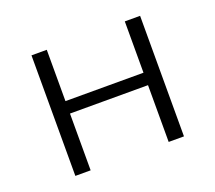

<svg xmlns="http://www.w3.org/2000/svg" viewBox="-87 -580 781 696"><g transform="rotate(-20 303.5 -232.5)"><path d="M513 -465V0H454V-219H153V0H94V-465H153V-267H454V-465Z"/></g></svg>

Font: Ysabeau SC Semilight
Style: Regular
Weight: 300
Designer: Christian Thalmann (Catharsis Fonts)
Version: Version 0.003